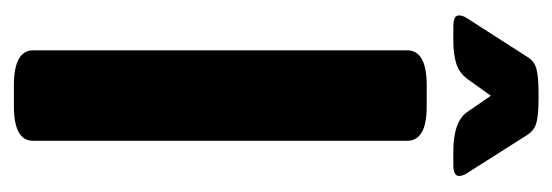

<svg xmlns="http://www.w3.org/2000/svg" viewBox="-287 -529 819 285"><g transform="rotate(90 122.5 -386.5)"><path d="M2.9 0ZM54.7 -25.9V-581.5Q54.7 -610.4 106.9 -610.4H137.2Q164.1 -610.4 176.5 -603Q189 -595.7 189 -581.5V-25.9Q189 2.4 137.2 2.4H106.9Q80.6 2.4 67.6 -4.9Q54.7 -12.2 54.7 -25.9ZM2.9 -658.2Q2.9 -664.6 7.8 -671.4L64.5 -759.8Q70.8 -770.5 82.8 -773.4Q94.7 -776.4 117.7 -776.4H127Q149.9 -776.4 161.6 -773.4Q173.3 -770.5 180.2 -759.8L236.3 -671.4Q241.2 -664.6 241.2 -658.2Q241.2 -649.9 224.6 -649.9H205.1Q160.2 -649.9 146 -670.9L122.1 -705.6L97.7 -671.4Q88.4 -658.7 74.5 -654.3Q60.5 -649.9 39.6 -649.9H20.5Q11.2 -649.9 7.1 -651.9Q2.9 -653.8 2.9 -658.2Z"/></g></svg>

Font: Jaldi
Style: Bold
Weight: 400
Designer: Pablo Cosgaya and Nicolas Silva
Foundry: Omnibus-Type
Version: Version 1.007